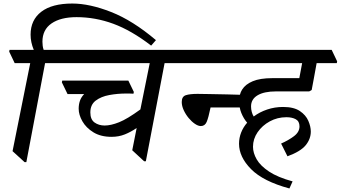

<svg xmlns="http://www.w3.org/2000/svg" viewBox="-20 -902 1927 1086"><path d="M129 15H119L51 -47L151 -545H63L32 -610L34 -620H171Q153 -663 153 -706Q153 -789 213.5 -835.5Q274 -882 389 -882Q487 -882 609 -834Q731 -786 862 -675L835 -644Q723 -730 621 -767.5Q519 -805 413 -805Q323 -805 271.5 -769.5Q220 -734 220 -666Q220 -655 221.5 -643Q223 -631 227 -620H323L354 -555L352 -545H235Z M611 -128Q550 -128 508.5 -153.5Q467 -179 446 -216Q425 -253 425 -287Q425 -311 432 -331.5Q439 -352 456 -370H362L330 -436L332 -446H706L737 -382L735 -372Q719 -373 711.5 -373Q704 -373 693 -373Q645 -373 598.5 -364.5Q552 -356 521.5 -333Q491 -310 491 -266Q491 -226 515 -209Q539 -192 572 -192Q607 -192 653.5 -210.5Q700 -229 774 -283L827 -545H330L299 -610L301 -620H999L1030 -555L1028 -545H911L805 10H795L728 -52L753 -178Q721 -156 686.5 -142Q652 -128 611 -128Z M1635 124 1617 164Q1469 124 1400.5 55Q1332 -14 1332 -89Q1332 -122 1344 -152.5Q1356 -183 1378 -208Q1358 -231 1345 -263Q1339 -278 1336 -294H1171Q1159 -236 1149 -212.5Q1139 -189 1116 -189Q1101 -189 1082.5 -201.5Q1064 -214 1047 -234.5Q1030 -255 1019 -279Q1008 -303 1008 -325Q1008 -356 1031 -363.5Q1054 -371 1097 -371Q1117 -371 1162.5 -370Q1208 -369 1266 -368Q1302 -367 1337 -366Q1341 -382 1350 -396Q1368 -425 1409.5 -442.5Q1451 -460 1521 -460H1673L1689 -545H1006L975 -610L977 -620H1856L1887 -555L1885 -545H1771Q1764 -507 1756.5 -465.5Q1749 -424 1743 -393L1729 -385H1541Q1474 -385 1437 -363Q1400 -341 1400 -300Q1400 -284 1404 -269Q1408 -254 1415 -243Q1448 -268 1491 -282.5Q1534 -297 1581 -297Q1642 -297 1676 -274Q1710 -251 1724 -218.5Q1738 -186 1738 -158Q1738 -116 1709 -80.5Q1680 -45 1606 -18L1570 -90Q1611 -108 1642.5 -131.5Q1674 -155 1674 -187Q1674 -216 1653 -227.5Q1632 -239 1600 -239Q1549 -239 1506 -215.5Q1463 -192 1437 -154Q1411 -116 1411 -72Q1411 -37 1432 -0.5Q1453 36 1502 68.5Q1551 101 1635 124Z"/></svg>

Font: Tiro Devanagari Hindi
Style: Italic
Weight: 400
Italic angle: -11°
Designer: Devanagari: John Hudson & Fiona Ross, assisted by Paul Hanslow. Latin: John Hudson with Paul Hanslow, assisted by Kaja S
Foundry: Tiro Typeworks Ltd.
Version: Version 1.52